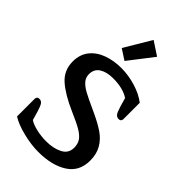

<svg xmlns="http://www.w3.org/2000/svg" viewBox="-289 -1066 1175 1175"><g transform="rotate(45 299.0 -478.0)"><path d="M202 -797 305 -970 393 -912 270 -753ZM45 -48V-200Q45 -209 50 -215Q55 -221 66 -221Q82 -221 91.5 -208.5Q101 -196 112 -160L129 -101Q152 -85 194 -75.5Q236 -66 278 -66Q341 -66 384.5 -88.5Q428 -111 428 -160Q428 -193 412.5 -215.5Q397 -238 363 -258Q329 -278 262 -307Q159 -352 103.5 -401Q48 -450 48 -527Q48 -588 81 -629Q114 -670 168.5 -689.5Q223 -709 286 -709Q351 -709 413.5 -689.5Q476 -670 517 -638V-497Q517 -476 496 -476Q480 -476 470.5 -488Q461 -500 450 -536L433 -595Q382 -629 296 -629Q241 -629 207 -607.5Q173 -586 173 -542Q173 -513 191.5 -492Q210 -471 242 -453.5Q274 -436 338 -407L364 -395Q426 -366 466 -338.5Q506 -311 529.5 -270.5Q553 -230 553 -173Q553 -79 480 -32.5Q407 14 290 14Q229 14 158 -3.5Q87 -21 45 -48Z"/></g></svg>

Font: Maitree Semibold
Style: Regular
Weight: 600
Designer: CadsonDemak Team
Foundry: CadsonDemak
Version: Version 1.000